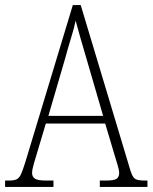

<svg xmlns="http://www.w3.org/2000/svg" viewBox="-22 -734 599 754"><path d="M-2 0V-25H15Q33 -25 43.5 -30Q54 -35 61 -51Q68 -67 78 -99L264 -714H295L490 -65Q498 -39 508 -32Q518 -25 546 -25H557V0H370V-25H394Q426 -25 436 -32Q446 -39 446 -55Q446 -66 439.5 -87Q433 -108 428 -125L391 -249H158L124 -135Q119 -118 111.5 -93Q104 -68 104 -55Q104 -40 115 -32.5Q126 -25 159 -25H188V0ZM168 -279H383L321 -492Q306 -543 294 -584.5Q282 -626 275 -653Q270 -627 257.5 -586.5Q245 -546 234 -505Z"/></svg>

Font: Noto Serif Bengali Condensed ExtraLight
Style: Regular
Weight: 200
Width: 3
Designer: Juan Bruce, Universal Thirst, Indian Type Foundry and the Monotype Design Team.
Foundry: Monotype Imaging Inc.
Version: Version 2.003; ttfautohint (v1.8.4.7-5d5b)